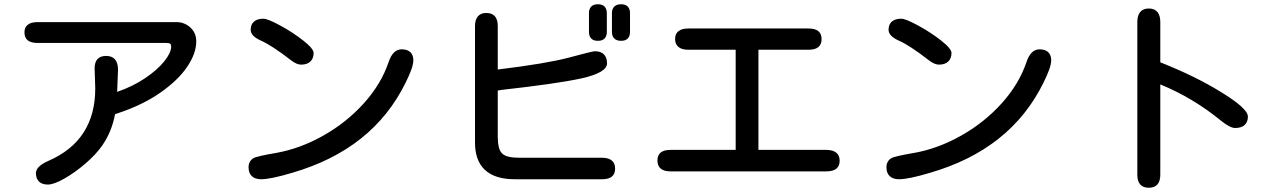

<svg xmlns="http://www.w3.org/2000/svg" viewBox="-20 -811 6040 903"><path d="M156 -707H811Q831 -707 849 -699Q867 -691 880 -677Q903 -653 903 -616Q903 -560 860.5 -497Q818 -434 734.5 -375.5Q651 -317 533 -278L521 -274Q506 -192 461 -127Q432 -85 382 -42Q332 1 282.5 29Q233 57 205 57Q178 57 163.5 43Q149 29 149 3Q149 -29 209 -55Q428 -151 428 -395L425 -490Q425 -518 438.5 -533Q452 -548 479 -548Q507 -548 521 -531.5Q535 -515 535 -483L531 -379Q604 -404 662 -443Q720 -482 752.5 -522.5Q785 -563 785 -591Q785 -602 780 -605.5Q775 -609 761 -609H156Q95 -609 95 -659Q95 -682 110.5 -694.5Q126 -707 156 -707Z M1455 -562Q1455 -536 1439.5 -521.5Q1424 -507 1396 -507Q1375 -507 1348 -528Q1258 -598 1205 -621Q1159 -642 1159 -671Q1159 -696 1174.5 -709.5Q1190 -723 1219 -723Q1239 -723 1298 -691Q1357 -659 1406 -620.5Q1455 -582 1455 -562ZM1172 -67Q1186 -76 1280 -92Q1392 -112 1501 -173.5Q1610 -235 1691.5 -325.5Q1773 -416 1808 -520Q1828 -579 1869 -579Q1896 -579 1910 -565.5Q1924 -552 1924 -527Q1924 -495 1888 -423Q1734 -108 1353 2Q1253 32 1208 32Q1180 32 1164.5 17.5Q1149 3 1149 -24Q1149 -53 1172 -67Z M2655 -540Q2766 -570 2778 -570Q2806 -570 2820.5 -555Q2835 -540 2835 -513Q2835 -469 2713 -442Q2598 -417 2337 -388L2321 -385V-165Q2322 -106 2342 -89Q2361 -69 2424 -69H2812Q2842 -69 2857.5 -56Q2873 -43 2873 -18Q2873 32 2812 32H2405Q2308 33 2260 -12.5Q2212 -58 2214 -148V-689Q2214 -718 2227.5 -734Q2241 -750 2267 -750Q2294 -750 2307.5 -734.5Q2321 -719 2321 -689V-484Q2550 -512 2655 -540ZM2750 -749Q2750 -769 2760.5 -780Q2771 -791 2792 -791Q2813 -791 2823.5 -780Q2834 -769 2834 -749V-661Q2834 -641 2823.5 -630Q2813 -619 2792 -619Q2771 -619 2760.5 -630Q2750 -641 2750 -661ZM2858 -749Q2858 -769 2869 -780Q2880 -791 2901 -791Q2922 -791 2932.5 -780Q2943 -769 2943 -749V-661Q2943 -641 2932.5 -630Q2922 -619 2901 -619Q2880 -619 2869 -630Q2858 -641 2858 -661Z M3440 -577H3217Q3187 -577 3171 -590Q3155 -603 3155 -628Q3155 -652 3171 -664.5Q3187 -677 3217 -677H3783Q3844 -677 3844 -627Q3844 -577 3783 -577H3547V-106H3866Q3897 -106 3913 -93Q3929 -80 3929 -55Q3929 -5 3866 -5H3133Q3103 -5 3087.5 -18Q3072 -31 3072 -56Q3072 -106 3133 -106H3440Z M4455 -562Q4455 -536 4439.5 -521.5Q4424 -507 4396 -507Q4375 -507 4348 -528Q4258 -598 4205 -621Q4159 -642 4159 -671Q4159 -696 4174.5 -709.5Q4190 -723 4219 -723Q4239 -723 4298 -691Q4357 -659 4406 -620.5Q4455 -582 4455 -562ZM4172 -67Q4186 -76 4280 -92Q4392 -112 4501 -173.5Q4610 -235 4691.5 -325.5Q4773 -416 4808 -520Q4828 -579 4869 -579Q4896 -579 4910 -565.5Q4924 -552 4924 -527Q4924 -495 4888 -423Q4734 -108 4353 2Q4253 32 4208 32Q4180 32 4164.5 17.5Q4149 3 4149 -24Q4149 -53 4172 -67Z M5721 -379Q5849 -301 5849 -263Q5849 -237 5833.5 -223Q5818 -209 5789 -209Q5765 -209 5723 -243Q5591 -351 5437 -414V11Q5437 41 5423.5 56.5Q5410 72 5383 72Q5356 72 5342.5 56.5Q5329 41 5329 11V-708Q5329 -738 5342.5 -754.5Q5356 -771 5383 -771Q5410 -771 5423.5 -754.5Q5437 -738 5437 -708V-518Q5603 -452 5721 -379Z"/></svg>

Font: 寒蝉全圆体 Bold
Style: Regular
Weight: 700
Designer: Warren2060
      Designed by Motoya company      

      [Varela Round]
      Joe Prince(Latin component); Avraham Cornf
Foundry: ChillType
Version: Version 3.200